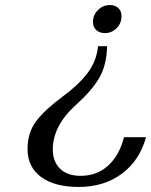

<svg xmlns="http://www.w3.org/2000/svg" viewBox="-20 -606 598 760"><path d="M461 -542Q461 -514 441.5 -494.5Q422 -475 396 -475Q374 -475 361 -487Q348 -499 348 -519Q348 -547 368 -566.5Q388 -586 415 -586Q436 -586 448.5 -574Q461 -562 461 -542ZM283 -193Q189 -109 189 -15Q189 34 218 62Q247 90 299 90Q363 90 407.5 50Q452 10 471 -63H558Q533 29 462.5 81.5Q392 134 292 134Q196 134 142.5 94.5Q89 55 89 -16Q89 -82 124 -127.5Q159 -173 227 -223Q290 -269 326 -316Q362 -363 368 -423H404Q402 -347 372.5 -297Q343 -247 283 -193Z"/></svg>

Font: Fahkwang
Style: Italic
Weight: 400
Italic angle: -10°
Version: Version 1.000; ttfautohint (v1.6)